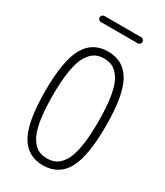

<svg xmlns="http://www.w3.org/2000/svg" viewBox="-223 -996 945 1097"><g transform="rotate(30 250.0 -447.5)"><path d="M127.9 -905.3H372.1Q379.9 -905.3 385.7 -898.9Q391.6 -892.6 391.6 -884.8Q391.6 -877 385.7 -871.1Q379.9 -865.2 372.1 -865.2H127.9Q120.1 -865.2 114.3 -871.1Q108.4 -877 108.4 -884.8Q108.4 -892.6 114.3 -898.9Q120.1 -905.3 127.9 -905.3ZM308.1 -681.2Q283.2 -694.3 250 -694.3Q216.8 -694.3 191.9 -681.2Q167 -668 145 -633.8Q123 -599.6 111.3 -532.2Q99.6 -464.8 99.6 -364.7Q99.6 -264.6 111.3 -197.3Q123 -129.9 145 -95.7Q167 -61.5 191.9 -48.8Q216.8 -36.1 250 -36.1Q283.2 -36.1 308.1 -48.8Q333 -61.5 355 -95.7Q377 -129.9 388.7 -197.3Q400.4 -264.6 400.4 -364.7Q400.4 -464.8 388.7 -532.2Q377 -599.6 355 -633.8Q333 -668 308.1 -681.2ZM401.4 -77.6Q352.5 9.8 250 9.8Q147.5 9.8 98.6 -77.6Q49.8 -165 49.8 -365.2Q49.8 -565.4 98.6 -652.8Q147.5 -740.2 250 -740.2Q352.5 -740.2 401.4 -652.8Q450.2 -565.4 450.2 -365.2Q450.2 -165 401.4 -77.6Z"/></g></svg>

Font: Rounded-L Mgen+ 1m light
Style: Regular
Weight: 200
Designer: [Source Han Sans]
Ryoko NISHIZUKA  (kana & ideographs); Paul D. Hunt (Latin, Greek & Cyrillic); Wenlong ZHANG  (bopomofo
Version: Version 1.059.20150602